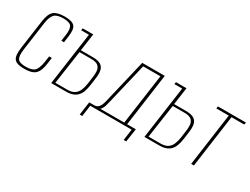

<svg xmlns="http://www.w3.org/2000/svg" viewBox="-55 -954 1960 1505"><g transform="rotate(30 925.0 -201.5)"><path d="M134 9Q100 9 77.5 3Q55 -3 43 -17.5Q31 -32 28.5 -57.5Q26 -83 31 -121L68 -385Q78 -454 108 -479.5Q138 -505 206 -505Q273 -505 295.5 -479.5Q318 -454 308 -385L300 -327H276L284 -384Q292 -438 277 -462.5Q262 -487 203 -487Q145 -487 122.5 -462.5Q100 -438 92 -384L55 -119Q47 -59 62 -35Q77 -11 135 -11Q194 -11 216 -35Q238 -59 247 -119L255 -173H279L272 -121Q265 -70 250 -42Q235 -14 207 -2.5Q179 9 134 9Z M373 0 440 -476H369L373 -495H468L446 -339H553Q602 -339 626.5 -323.5Q651 -308 657 -279Q663 -250 657 -208L648 -141Q643 -106 633.5 -79.5Q624 -53 607.5 -35.5Q591 -18 566.5 -9Q542 0 506 0ZM400 -18H507Q550 -18 573.5 -34.5Q597 -51 608 -79Q619 -107 624 -141L632 -201Q637 -231 635 -258.5Q633 -286 614.5 -303.5Q596 -321 549 -321H444Z M690 102 707 -18H759Q773 -20 783.5 -27.5Q794 -35 802.5 -51Q811 -67 817 -93L912 -494H1116L1050 -18H1129L1111 102H1088L1102 1H727L713 102ZM807 -18H1024L1088 -474H932L847 -116Q842 -93 833.5 -63.5Q825 -34 807 -18Z M1217 0 1284 -476H1213L1217 -495H1312L1290 -339H1397Q1446 -339 1470.5 -323.5Q1495 -308 1501 -279Q1507 -250 1501 -208L1492 -141Q1487 -106 1477.5 -79.5Q1468 -53 1451.5 -35.5Q1435 -18 1410.5 -9Q1386 0 1350 0ZM1244 -18H1351Q1394 -18 1417.5 -34.5Q1441 -51 1452 -79Q1463 -107 1468 -141L1476 -201Q1481 -231 1479 -258.5Q1477 -286 1458.5 -303.5Q1440 -321 1393 -321H1288Z M1640 0 1706 -475H1593L1597 -495H1850L1846 -475H1731L1665 0Z"/></g></svg>

Font: Alumni Sans Thin
Style: Italic
Weight: 100
Italic angle: -8°
Designer: Robert E. Leuschke
Foundry: Robert E. Leuschke
Version: Version 1.016